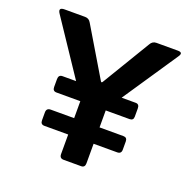

<svg xmlns="http://www.w3.org/2000/svg" viewBox="-120 -786 901 904"><g transform="rotate(20 330.5 -333.5)"><path d="M270.7 -21.3V-119.3H151.7Q132 -119.3 132 -139.7V-179.7Q132 -201.3 153.7 -201.3H270.7V-286.3H151.3Q132 -286.3 132 -306.7V-346.7Q132 -368.3 152 -368.3H219.7L38.3 -639.7Q20 -667 53.7 -667H156.3Q176 -667 185.7 -649L329 -409Q334.3 -399 339.7 -409.3L483.7 -648.3Q493.7 -667 513.7 -667H620.7Q649.7 -667 632.7 -643L448 -368.3H518.3Q536.7 -368.3 536.7 -346.7V-305.3Q536.7 -286.3 517.3 -286.3H398V-201.3H517.3Q536.7 -201.3 536.7 -181.3V-139.7Q536.7 -119.3 516 -119.3H398V-21.3Q398 0 379 0H291.3Q270.7 0 270.7 -21.3Z"/></g></svg>

Font: Vivano Light
Style: Regular
Weight: 300
Designer: Joe Prince, Josias Burgherr
Version: Version 2.064;September 19, 2022;FontCreator 14.0.0.2877 64-